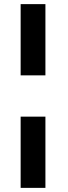

<svg xmlns="http://www.w3.org/2000/svg" viewBox="-20 -830 327 930"><path d="M80 -810H200V-465H80ZM80 -265H200V80H80Z"/></svg>

Font: Murecho Thin ExtraBold
Style: Regular
Weight: 800
Version: Version 1.010